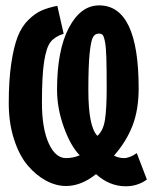

<svg xmlns="http://www.w3.org/2000/svg" viewBox="-20 -667 558 695"><path d="M337.4 -545.4Q323.7 -545.4 316.4 -532.2Q309.1 -519 304.4 -473.4Q299.8 -427.7 299.8 -340.8Q299.8 -208.5 332.5 -175.3Q354 -193.8 360.1 -234.4Q366.2 -274.9 366.2 -349.1Q366.2 -418.5 365 -457.8Q363.8 -497.1 359.9 -516.6Q356 -536.1 351.3 -540.8Q346.7 -545.4 337.4 -545.4ZM327.6 -36.6Q273.9 6.3 219.2 6.3Q183.1 6.3 147 -12.9Q110.8 -32.2 80.3 -68.1Q49.8 -104 30.8 -162.8Q11.7 -221.7 11.7 -293.5Q11.7 -376.5 20.8 -437.3Q29.8 -498 44.2 -534.7Q58.6 -571.3 82.8 -595Q106.9 -618.7 130.4 -628.9Q153.8 -639.2 187.5 -646L210.4 -544.9Q178.7 -534.7 163.3 -515.4Q147.9 -496.1 139.9 -445.3Q131.8 -394.5 131.8 -295.4Q131.8 -203.1 156 -148.9Q180.2 -94.7 219.2 -94.7Q245.1 -94.7 268.6 -105Q236.3 -137.2 211.4 -205.8Q186.5 -274.4 186.5 -342.3Q186.5 -484.9 229.2 -566.2Q272 -647.5 338.9 -647.5Q481.9 -647.5 481.9 -347.7Q481.9 -269.5 459.7 -212.2Q437.5 -154.8 392.6 -103.5Q411.1 -94.7 428.2 -94.7Q449.7 -94.7 475.1 -112.8L511.7 -17.1Q478 7.3 435.1 7.3Q376.5 7.3 327.6 -36.6Z"/></svg>

Font: Fantasque Sans Mono
Style: Bold
Weight: 700
Monospace: yes
Designer: Jany Belluz
Version: Version 1.8.0 ; ttfautohint (v1.8.2)